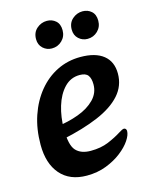

<svg xmlns="http://www.w3.org/2000/svg" viewBox="-107 -751 656 837"><g transform="rotate(-15 221.0 -332.5)"><path d="M181 16Q104 16 62 -32.5Q20 -81 20 -166Q20 -237 40 -296Q60 -355 96 -399Q132 -443 180.5 -467Q229 -491 286 -491Q354 -491 390 -462Q426 -433 426 -379Q426 -324 389.5 -283Q353 -242 284.5 -213Q216 -184 121 -164L108 -224Q163 -231 209 -248Q255 -265 283 -293.5Q311 -322 311 -361Q311 -388 300.5 -402Q290 -416 263 -416Q222 -416 193.5 -386Q165 -356 150.5 -308Q136 -260 136 -206Q136 -133 158.5 -108.5Q181 -84 225 -84Q271 -84 305.5 -98.5Q340 -113 365 -129Q373 -134 379 -137Q385 -140 389 -140Q394 -140 397 -136Q400 -132 400 -127Q400 -109 384 -85Q368 -61 338.5 -38Q309 -15 269 0.5Q229 16 181 16ZM338 -559Q315 -559 298 -574.5Q281 -590 281 -616Q281 -646 301 -663.5Q321 -681 347 -681Q370 -681 386.5 -666.5Q403 -652 403 -624Q403 -596 384 -577.5Q365 -559 338 -559ZM177 -559Q154 -559 137 -574.5Q120 -590 120 -616Q120 -646 140 -663.5Q160 -681 186 -681Q209 -681 225.5 -666.5Q242 -652 242 -624Q242 -596 223 -577.5Q204 -559 177 -559Z"/></g></svg>

Font: Alkatra
Style: Regular
Weight: 400
Designer: Suman Bhandary
Version: Version 1.100;gftools[0.9.22]